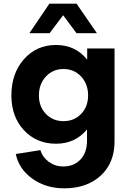

<svg xmlns="http://www.w3.org/2000/svg" viewBox="-20 -776 709 1046"><path d="M66 63 200 42Q212 81 246.5 106Q281 131 324 131Q382 131 418 93.5Q454 56 454 -10V-71Q390 7 285 7Q179 7 110.5 -66.5Q42 -140 42 -256Q42 -376 110.5 -453.5Q179 -531 285 -531Q391 -531 455 -451V-512H604V-6Q604 112 528.5 181Q453 250 330 250Q230 250 156.5 197.5Q83 145 66 63ZM326 -116Q384 -116 422 -155.5Q460 -195 460 -256Q460 -318 422 -359Q384 -400 326 -400Q268 -400 230 -359Q192 -318 192 -256Q192 -195 230 -155.5Q268 -116 326 -116ZM250 -595H140L249 -756H397L508 -595H397L324 -693Z"/></svg>

Font: Metropolitano
Style: Bold
Weight: 700
Designer: Fonts by Alex Slobzheninov & Chris M. Simpson / Changes by Cristiano Sobral
Foundry: Fonts by Alex Slobzheninov & Chris M. Simpson / Changes by Cristiano Sobral
Version: Version 1.00;August 30, 2020;FontCreator 13.0.0.2681 64-bit